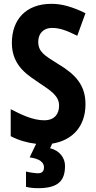

<svg xmlns="http://www.w3.org/2000/svg" viewBox="-20 -744 501 1004"><path d="M320 123C320 81 291 43 242 31L253 7C359 -10 427 -83 427 -199C427 -299 375 -355 283 -410C212 -454 180 -473 180 -526C180 -568 207 -598 251 -598C291 -598 326 -586 384 -557L427 -675C357 -709 303 -724 249 -724C116 -724 42 -642 42 -519C42 -393 137 -345 184 -311C244 -271 289 -243 289 -192C289 -150 267 -115 211 -115C153 -115 94 -143 36 -173V-32C77 -10 125 3 169 8L135 79C190 86 210 107 210 131C210 154 197 162 179 162C164 162 136 158 116 153V233C136 238 156 240 180 240C288 240 320 198 320 123Z"/></svg>

Font: Noto Sans Telugu Condensed
Style: Bold
Weight: 700
Width: 3
Designer: Jelle Bosma - Monotype Design Team
Foundry: Monotype Imaging Inc.
Version: Version 2.005